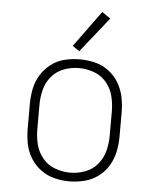

<svg xmlns="http://www.w3.org/2000/svg" viewBox="-54 -802 684 856"><g transform="rotate(5 288.0 -374.5)"><path d="M288 8Q322 8 355.5 -0.5Q389 -9 417 -29.5Q445 -50 462.5 -79.5Q480 -109 487 -142.5Q494 -176 494 -210V-320Q494 -354 487 -387.5Q480 -421 462.5 -450.5Q445 -480 417 -501Q389 -522 355.5 -530Q322 -538 288 -538Q254 -538 220.5 -530Q187 -522 159.5 -501Q132 -480 114 -450.5Q96 -421 89.5 -387.5Q83 -354 83 -320V-210Q83 -176 89.5 -142.5Q96 -109 114 -79.5Q132 -50 159.5 -29.5Q187 -9 220.5 -0.5Q254 8 288 8ZM288 -31Q254 -31 221 -43Q188 -55 165.5 -82Q143 -109 134.5 -142.5Q126 -176 126 -210V-320Q126 -354 134.5 -388Q143 -422 165.5 -448.5Q188 -475 221 -487Q254 -499 288 -499Q322 -499 355 -487Q388 -475 410.5 -448.5Q433 -422 441.5 -388Q450 -354 450 -320V-210Q450 -176 441.5 -142.5Q433 -109 410.5 -82Q388 -55 355 -43Q322 -31 288 -31ZM282 -574 407 -731 369 -757 251 -595Z"/></g></svg>

Font: Iosevka Sparkle Extralight
Style: Regular
Weight: 200
Designer: Belleve Invis
Foundry: Belleve Invis
Version: Version 4.5.0; ttfautohint (v1.8.3)